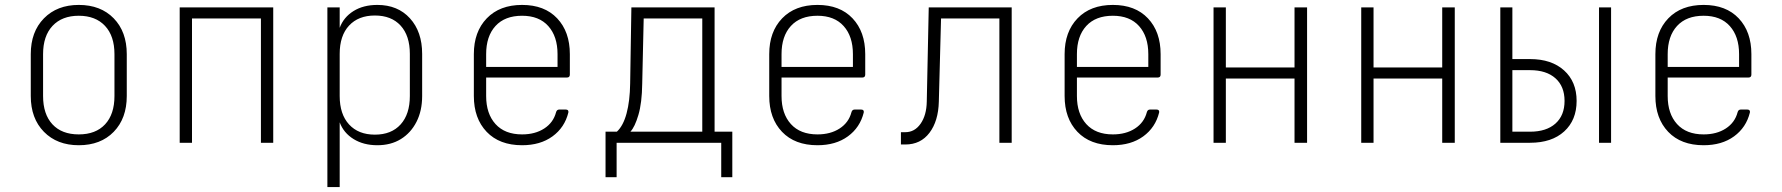

<svg xmlns="http://www.w3.org/2000/svg" viewBox="-20 -580 7240 780"><path d="M300 10Q212 10 158.5 -44.5Q105 -99 105 -190V-360Q105 -451 158.5 -505.5Q212 -560 300 -560Q389 -560 442 -505.5Q495 -451 495 -360V-190Q495 -99 442 -44.5Q389 10 300 10ZM300 -34Q369 -34 407 -75Q445 -116 445 -190V-360Q445 -434 406.5 -475Q368 -516 300 -516Q232 -516 193.5 -475Q155 -434 155 -360V-190Q155 -116 193 -75Q231 -34 300 -34Z M710 0V-550H1090V0H1040V-505H760V0Z M1310 180V-550H1360V-467Q1376 -510 1416 -535Q1456 -560 1513 -560Q1596 -560 1645.5 -505.5Q1695 -451 1695 -361V-190Q1695 -130 1672 -85Q1649 -40 1608.5 -15Q1568 10 1513 10Q1457 10 1416.5 -15Q1376 -40 1360 -83V180ZM1503 -33Q1570 -33 1607.5 -74.5Q1645 -116 1645 -190V-361Q1645 -435 1607.5 -476Q1570 -517 1503 -517Q1436 -517 1398 -476Q1360 -435 1360 -361V-190Q1360 -116 1398 -74.5Q1436 -33 1503 -33Z M2101 10Q2009 10 1957 -44.5Q1905 -99 1905 -190V-360Q1905 -451 1957.5 -505.5Q2010 -560 2101 -560Q2192 -560 2243.5 -505.5Q2295 -451 2295 -360V-277Q2295 -265 2283 -265H1955V-190Q1955 -118 1993 -76Q2031 -34 2101 -34Q2154 -34 2191 -58Q2228 -82 2239 -124Q2242 -135 2252 -135H2278Q2291 -135 2289 -123Q2274 -62 2224.5 -26Q2175 10 2101 10ZM1955 -308H2245V-360Q2245 -432 2207.5 -474Q2170 -516 2101 -516Q2031 -516 1993 -474.5Q1955 -433 1955 -360Z M2440 140V-45H2486Q2512 -69 2525.5 -119.5Q2539 -170 2540 -240L2545 -550H2883V-45H2955V140H2910V0H2485V140ZM2541 -45H2833V-505H2595L2589 -240Q2588 -162 2573.5 -113Q2559 -64 2541 -45Z M3301 10Q3209 10 3157 -44.5Q3105 -99 3105 -190V-360Q3105 -451 3157.5 -505.5Q3210 -560 3301 -560Q3392 -560 3443.5 -505.5Q3495 -451 3495 -360V-277Q3495 -265 3483 -265H3155V-190Q3155 -118 3193 -76Q3231 -34 3301 -34Q3354 -34 3391 -58Q3428 -82 3439 -124Q3442 -135 3452 -135H3478Q3491 -135 3489 -123Q3474 -62 3424.5 -26Q3375 10 3301 10ZM3155 -308H3445V-360Q3445 -432 3407.5 -474Q3370 -516 3301 -516Q3231 -516 3193 -474.5Q3155 -433 3155 -360Z M3640 7V-43H3658Q3696 -43 3720 -77.5Q3744 -112 3745 -167L3753 -550H4090V0H4040V-505H3803L3794 -167Q3792 -88 3756 -40.5Q3720 7 3658 7Z M4501 10Q4409 10 4357 -44.5Q4305 -99 4305 -190V-360Q4305 -451 4357.5 -505.5Q4410 -560 4501 -560Q4592 -560 4643.5 -505.5Q4695 -451 4695 -360V-277Q4695 -265 4683 -265H4355V-190Q4355 -118 4393 -76Q4431 -34 4501 -34Q4554 -34 4591 -58Q4628 -82 4639 -124Q4642 -135 4652 -135H4678Q4691 -135 4689 -123Q4674 -62 4624.5 -26Q4575 10 4501 10ZM4355 -308H4645V-360Q4645 -432 4607.5 -474Q4570 -516 4501 -516Q4431 -516 4393 -474.5Q4355 -433 4355 -360Z M4910 0V-550H4960V-306H5239V-550H5290V0H5239V-261H4960V0Z M5510 0V-550H5560V-306H5839V-550H5890V0H5839V-261H5560V0Z M6075 0V-550H6124V-340H6196Q6283 -340 6334 -294Q6385 -248 6385 -170Q6385 -92 6334.5 -46Q6284 0 6196 0ZM6476 0V-550H6525V0ZM6124 -45H6196Q6262 -45 6299 -78Q6336 -111 6336 -170Q6336 -229 6299 -262Q6262 -295 6196 -295H6124Z M6901 10Q6809 10 6757 -44.5Q6705 -99 6705 -190V-360Q6705 -451 6757.5 -505.5Q6810 -560 6901 -560Q6992 -560 7043.5 -505.5Q7095 -451 7095 -360V-277Q7095 -265 7083 -265H6755V-190Q6755 -118 6793 -76Q6831 -34 6901 -34Q6954 -34 6991 -58Q7028 -82 7039 -124Q7042 -135 7052 -135H7078Q7091 -135 7089 -123Q7074 -62 7024.5 -26Q6975 10 6901 10ZM6755 -308H7045V-360Q7045 -432 7007.5 -474Q6970 -516 6901 -516Q6831 -516 6793 -474.5Q6755 -433 6755 -360Z"/></svg>

Font: Pitagon Sans Mono Thin
Style: Regular
Weight: 100
Monospace: yes
Designer: Travis Tran
Foundry: Pitagon
Version: Version 1.001; ttfautohint (v1.8.4.7-5d5b);gftools[0.9.26]